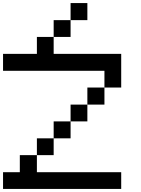

<svg xmlns="http://www.w3.org/2000/svg" viewBox="-20 -1243 929 1263"><path d="M0 0Q0 -27.3 0 -110.4Q27.3 -110.4 110.4 -110.4Q110.4 -138.7 110.4 -222.7Q138.7 -222.7 222.7 -222.7Q222.7 -194.3 222.7 -110.4Q361.3 -110.4 777.3 -110.4Q777.3 -83 777.3 0Q583 0 0 0ZM222.7 -222.7Q222.7 -250 222.7 -333Q250 -333 333 -333Q333 -305.7 333 -222.7Q305.7 -222.7 222.7 -222.7ZM333 -333Q333 -360.4 333 -444.3Q360.4 -444.3 444.3 -444.3Q444.3 -417 444.3 -333Q417 -333 333 -333ZM444.3 -444.3Q444.3 -471.7 444.3 -554.7Q471.7 -554.7 554.7 -554.7Q554.7 -527.3 554.7 -444.3Q527.3 -444.3 444.3 -444.3ZM554.7 -554.7Q554.7 -583 554.7 -667Q583 -667 667 -667Q667 -638.7 667 -554.7Q638.7 -554.7 554.7 -554.7ZM667 -667Q667 -694.3 667 -777.3Q500 -777.3 0 -777.3Q0 -805.7 0 -888.7Q55.7 -888.7 222.7 -888.7Q222.7 -917 222.7 -1000Q250 -1000 333 -1000Q333 -972.7 333 -888.7Q444.3 -888.7 777.3 -888.7Q777.3 -833 777.3 -667Q750 -667 667 -667ZM333 -1000Q333 -1027.3 333 -1110.4Q360.4 -1110.4 444.3 -1110.4Q444.3 -1083 444.3 -1000Q417 -1000 333 -1000ZM444.3 -1110.4Q444.3 -1138.7 444.3 -1222.7Q471.7 -1222.7 554.7 -1222.7Q554.7 -1194.3 554.7 -1110.4Q527.3 -1110.4 444.3 -1110.4Z"/></svg>

Font: Ingsat TST_CRD
Style: Regular
Weight: 300
Designer: Tofik Waleny
Version: 1.0